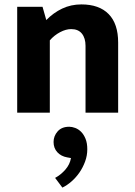

<svg xmlns="http://www.w3.org/2000/svg" viewBox="-20 -511 614 871"><path d="M206 0H58V-480H173L190 -420Q222 -453 262 -472Q302 -491 349 -491Q430 -491 473 -447Q516 -403 516 -318V0H368V-303Q368 -338 351.5 -358.5Q335 -379 303 -379Q279 -379 252.5 -365Q226 -351 206 -328ZM285 203Q257 198 240 179.5Q223 161 223 133Q223 106 241.5 85Q260 64 294 64Q307 64 321.5 69.5Q336 75 348 87Q360 99 368 118.5Q376 138 376 166Q376 195 366 222Q356 249 340.5 271.5Q325 294 304.5 312Q284 330 263 340L230 296Q256 282 276.5 258.5Q297 235 302 206Z"/></svg>

Font: Mukta ExtraBold
Style: Regular
Weight: 800
Designer: Girish Dalvi and Yashodeep Gholap
Foundry: Ek Type
Version: Version 2.538;PS 1.002;hotconv 16.6.51;makeotf.lib2.5.65220;